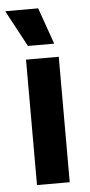

<svg xmlns="http://www.w3.org/2000/svg" viewBox="-57 -717 350 748"><g transform="rotate(-5 118.0 -343.0)"><path d="M185 0H57V-490.5H185ZM171.5 -544 121.5 -685.5H-6.5V-684L69 -543H171.5Z"/></g></svg>

Font: Anek Kannada SemiBold
Style: Regular
Weight: 600
Version: Version 1.003